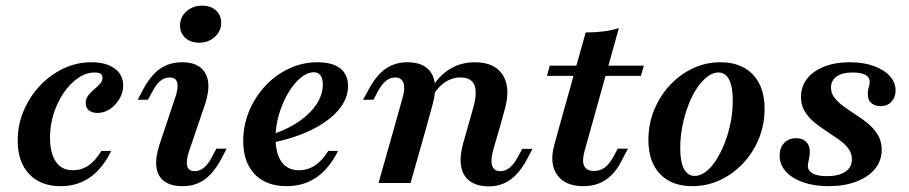

<svg xmlns="http://www.w3.org/2000/svg" viewBox="-20 -649 3223 681"><path d="M195.2 11.3Q123.4 11.3 83.1 -31.9Q42.7 -75 42.7 -150Q42.7 -205.6 63.7 -255.6Q84.7 -305.6 121 -344.4Q157.3 -383.1 204.4 -405.6Q251.6 -428.2 304 -428.2Q356.5 -428.2 386.7 -406Q416.9 -383.9 416.9 -346Q416.9 -321 404 -298.8Q391.1 -276.6 370.6 -262.5Q350 -248.4 325.8 -248.4Q306.5 -248.4 295.2 -257.7Q283.9 -266.9 283.9 -283.1Q283.9 -298.4 292.7 -310.1Q301.6 -321.8 313.7 -331.9Q325.8 -341.9 334.7 -351.6Q343.5 -361.3 343.5 -373.4Q343.5 -391.9 316.1 -391.9Q285.5 -391.9 257.3 -372.6Q229 -353.2 206.5 -320.6Q183.9 -287.9 170.6 -246.4Q157.3 -204.8 157.3 -161.3Q157.3 -106.5 177.8 -75.8Q198.4 -45.2 237.9 -45.2Q269.4 -45.2 294 -62.1Q318.5 -79 339.5 -113.7H374.2Q344.4 -51.6 299.6 -20.2Q254.8 11.3 195.2 11.3Z M650 -111.3Q639.5 -79 644 -60.5Q648.4 -41.9 671 -41.9Q688.7 -41.9 703.6 -54.4Q718.5 -66.9 731.5 -91.9L747.6 -121.8H783.9L764.5 -84.7Q747.6 -53.2 727.8 -31.9Q708.1 -10.5 683.5 0.4Q658.9 11.3 627.4 11.3Q585.5 11.3 562.1 -6.5Q538.7 -24.2 534.7 -56.9Q530.6 -89.5 545.2 -134.7L602.4 -305.6Q612.9 -337.9 608.5 -356Q604 -374.2 581.5 -374.2Q563.7 -374.2 548.8 -362.1Q533.9 -350 521 -325L504.8 -295.2H468.5L487.9 -332.3Q504.8 -363.7 524.6 -385.1Q544.4 -406.5 569.4 -417.3Q594.4 -428.2 625 -428.2Q666.9 -428.2 690.3 -410.1Q713.7 -391.9 718.1 -359.3Q722.6 -326.6 708.1 -281.5ZM686.3 -497.6Q656.5 -497.6 637.5 -514.5Q618.5 -531.5 618.5 -558.1Q618.5 -588.7 641.5 -608.9Q664.5 -629 696.8 -629Q727.4 -629 746 -612.1Q764.5 -595.2 764.5 -567.7Q764.5 -538.7 741.9 -518.1Q719.4 -497.6 686.3 -497.6Z M996.8 11.3Q924.2 11.3 883.5 -31Q842.7 -73.4 842.7 -149.2Q842.7 -204.8 863.7 -255.2Q884.7 -305.6 921.4 -344.8Q958.1 -383.9 1005.6 -406Q1053.2 -428.2 1105.6 -428.2Q1158.9 -428.2 1186.7 -406.5Q1214.5 -384.7 1214.5 -343.5Q1214.5 -300 1181.9 -260.5Q1149.2 -221 1089.5 -190.7Q1029.8 -160.5 948.4 -143.5V-173.4Q1004.8 -192.7 1044 -220.6Q1083.1 -248.4 1104 -281.5Q1125 -314.5 1125 -349.2Q1125 -371 1116.5 -381.9Q1108.1 -392.7 1093.5 -392.7Q1069.4 -392.7 1045.2 -372.2Q1021 -351.6 1001.2 -317.7Q981.5 -283.9 969.4 -242.7Q957.3 -201.6 957.3 -160.5Q957.3 -104.8 978.6 -75Q1000 -45.2 1040.3 -45.2Q1071.8 -45.2 1097.6 -62.5Q1123.4 -79.8 1144.4 -113.7H1179Q1148.4 -51.6 1102.8 -20.2Q1057.3 11.3 996.8 11.3Z M1641.9 -208.1 1659.7 -271Q1673.4 -322.6 1662.1 -348.4Q1650.8 -374.2 1612.9 -374.2Q1580.6 -374.2 1553.2 -353.6Q1525.8 -333.1 1503.2 -289.5L1495.2 -309.7Q1525 -369.4 1567.3 -398.8Q1609.7 -428.2 1664.5 -428.2Q1734.7 -428.2 1763.3 -383.1Q1791.9 -337.9 1770.2 -260.5L1755.6 -208.1ZM1381.5 -208.1 1408.1 -303.2Q1417.7 -336.3 1410.9 -355.2Q1404 -374.2 1381.5 -374.2Q1363.7 -374.2 1348.8 -362.1Q1333.9 -350 1320.2 -325L1304.8 -295.2H1267.7L1287.9 -332.3Q1304.8 -363.7 1324.6 -385.1Q1344.4 -406.5 1369.4 -417.3Q1394.4 -428.2 1424.2 -428.2Q1466.9 -428.2 1491.1 -410.1Q1515.3 -391.9 1521.4 -358.5Q1527.4 -325 1514.5 -279L1495.2 -208.1ZM1322.6 0 1381.5 -208.1H1495.2L1436.3 0ZM1728.2 -112.9Q1719.4 -79.8 1725.8 -60.9Q1732.3 -41.9 1754.8 -41.9Q1772.6 -41.9 1787.9 -54.4Q1803.2 -66.9 1816.1 -91.1L1832.3 -121H1868.5L1849.2 -83.9Q1832.3 -52.4 1812.1 -31Q1791.9 -9.7 1767.7 1.2Q1743.5 12.1 1712.1 12.1Q1670.2 11.3 1646 -6.9Q1621.8 -25 1615.7 -58.1Q1609.7 -91.1 1621.8 -137.1L1641.9 -208.1H1755.6Z M1966.1 -208.1 2057.3 -533.9Q2090.3 -533.9 2119.4 -537.5Q2148.4 -541.1 2175 -549.2L2079.8 -208.1ZM1920.2 -379.8 1929.8 -416.1H2263.7L2253.2 -379.8ZM2049.2 11.3Q1983.9 11.3 1955.6 -29.4Q1927.4 -70.2 1946.8 -137.9L1966.1 -208.1H2079.8L2053.2 -112.9Q2043.5 -78.2 2052 -60.5Q2060.5 -42.7 2087.1 -42.7Q2108.9 -42.7 2125.4 -55.2Q2141.9 -67.7 2156.5 -94.4L2171 -121.8H2207.3L2182.3 -74.2Q2168.5 -47.6 2149.2 -28.2Q2129.8 -8.9 2105.2 1.2Q2080.6 11.3 2049.2 11.3Z M2436.3 11.3Q2362.1 11.3 2321 -31.9Q2279.8 -75 2279.8 -153.2Q2279.8 -208.9 2300 -258.5Q2320.2 -308.1 2355.6 -346.4Q2391.1 -384.7 2437.1 -406.5Q2483.1 -428.2 2535.5 -428.2Q2608.9 -428.2 2650.4 -384.7Q2691.9 -341.1 2691.9 -262.9Q2691.9 -207.3 2671.8 -157.7Q2651.6 -108.1 2616.1 -70.2Q2580.6 -32.3 2534.3 -10.5Q2487.9 11.3 2436.3 11.3ZM2444.4 -25Q2463.7 -25 2483.5 -39.9Q2503.2 -54.8 2520.2 -81.5Q2537.1 -108.1 2550.4 -141.9Q2563.7 -175.8 2571.4 -214.5Q2579 -253.2 2579 -291.9Q2579 -341.1 2566.1 -366.5Q2553.2 -391.9 2528.2 -391.9Q2508.1 -391.9 2488.3 -376.6Q2468.5 -361.3 2451.2 -335.1Q2433.9 -308.9 2421 -274.6Q2408.1 -240.3 2400.4 -201.6Q2392.7 -162.9 2392.7 -124.2Q2392.7 -75 2406 -50Q2419.4 -25 2444.4 -25Z M2919.4 11.3Q2867.7 11.3 2828.6 -2.4Q2789.5 -16.1 2767.3 -40.7Q2745.2 -65.3 2745.2 -96.8Q2745.2 -125 2761.3 -141.9Q2777.4 -158.9 2804 -158.9Q2826.6 -158.9 2839.5 -146Q2852.4 -133.1 2852.4 -110.5Q2852.4 -96.8 2848.8 -82.3Q2845.2 -67.7 2845.2 -58.9Q2846.8 -41.9 2863.7 -33.1Q2880.6 -24.2 2912.9 -24.2Q2954.8 -24.2 2978.2 -39.9Q3001.6 -55.6 3001.6 -83.9Q3001.6 -105.6 2988.7 -122.6Q2975.8 -139.5 2955.2 -154Q2934.7 -168.5 2911.7 -183.5Q2888.7 -198.4 2868.1 -215.3Q2847.6 -232.3 2834.3 -254Q2821 -275.8 2821 -304.8Q2821 -361.3 2869.4 -394.8Q2917.7 -428.2 2994.4 -428.2Q3041.9 -428.2 3078.2 -415.3Q3114.5 -402.4 3135.5 -379.8Q3156.5 -357.3 3156.5 -328.2Q3156.5 -304 3141.9 -288.3Q3127.4 -272.6 3103.2 -272.6Q3083.1 -272.6 3070.6 -283.5Q3058.1 -294.4 3058.1 -312.9Q3057.3 -325.8 3061.3 -339.1Q3065.3 -352.4 3064.5 -359.7Q3064.5 -375.8 3048.4 -383.9Q3032.3 -391.9 3003.2 -391.9Q2967.7 -391.9 2947.6 -377.8Q2927.4 -363.7 2927.4 -338.7Q2927.4 -317.7 2940.7 -301.2Q2954 -284.7 2974.2 -270.2Q2994.4 -255.6 3017.7 -240.7Q3041.1 -225.8 3061.3 -208.5Q3081.5 -191.1 3094.4 -169Q3107.3 -146.8 3107.3 -117.7Q3107.3 -79 3083.5 -50Q3059.7 -21 3016.9 -4.8Q2974.2 11.3 2919.4 11.3Z"/></svg>

Font: Playfair 9pt
Style: Bold Italic
Weight: 700
Italic angle: -15.6°
Designer: Claus Eggers Sørensen
Foundry: Claus Eggers Sørensen
Version: Version 2.203